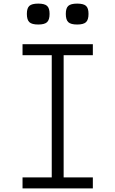

<svg xmlns="http://www.w3.org/2000/svg" viewBox="-20 -1045 640 1065"><path d="M267 0V-800H333V0ZM105 0V-61H495V0ZM105 -739V-800H495V-739ZM408 -909Q373 -909 359 -922Q345 -935 345 -968Q345 -1000 359 -1012.5Q373 -1025 408 -1025Q443 -1025 457 -1012.5Q471 -1000 471 -968Q471 -935 457 -922Q443 -909 408 -909ZM192 -909Q157 -909 143 -922Q129 -935 129 -968Q129 -1000 143 -1012.5Q157 -1025 192 -1025Q227 -1025 241 -1012.5Q255 -1000 255 -968Q255 -935 241 -922Q227 -909 192 -909Z"/></svg>

Font: Victor Mono Light
Style: Regular
Weight: 300
Monospace: yes
Designer: Rune Bjørnerås
Version: Version 1.561;gftools[0.9.30]